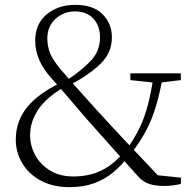

<svg xmlns="http://www.w3.org/2000/svg" viewBox="-20 -757 809 791"><path d="M266 14Q199 14 149 -12.5Q99 -39 72 -84Q45 -129 45 -182Q45 -257 91 -314.5Q137 -372 234 -418V-422L246 -399Q171 -356 137.5 -305.5Q104 -255 104 -200Q104 -156 125.5 -117Q147 -78 187 -54Q227 -30 282 -30Q347 -30 397.5 -54.5Q448 -79 488 -128L515 -111H507Q481 -76 447 -47.5Q413 -19 368.5 -2.5Q324 14 266 14ZM520 -124 495 -139H500Q534 -186 555.5 -231Q577 -276 590.5 -329.5Q604 -383 614 -453H653Q640 -380 624 -324.5Q608 -269 583.5 -222Q559 -175 520 -124ZM620 -416 517 -427V-455H725V-427L634 -416ZM657 9Q620 9 595.5 1Q571 -7 551 -28Q490 -96 438.5 -153Q387 -210 336 -268Q309 -300 288.5 -323.5Q268 -347 247 -372Q226 -397 195 -431Q158 -472 141.5 -510.5Q125 -549 125 -589Q125 -659 172.5 -698Q220 -737 290 -737Q364 -737 402.5 -698.5Q441 -660 441 -603Q441 -540 394.5 -494.5Q348 -449 267 -406V-402L256 -427Q318 -468 355 -507.5Q392 -547 392 -603Q392 -652 364 -681Q336 -710 289 -710Q243 -710 209 -679.5Q175 -649 175 -599Q175 -568 185.5 -540Q196 -512 230 -471Q255 -442 276.5 -417.5Q298 -393 320 -368.5Q342 -344 370 -313Q400 -280 429.5 -248Q459 -216 491.5 -181.5Q524 -147 562 -107Q600 -67 646 -18L601 -38L726 -25L725 1Q707 5 690.5 7Q674 9 657 9Z"/></svg>

Font: Noto Serif JP
Style: Regular
Weight: 200
Designer: Ryoko NISHIZUKA 西塚涼子 (kana & ideographs); Frank Grießhammer (Latin, Greek & Cyrillic); Wenlong ZHANG 张文龙 (bopomofo); San
Foundry: Adobe
Version: Version 2.001;hotconv 1.1.0;makeotfexe 2.6.0